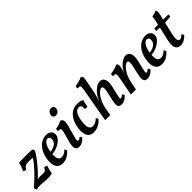

<svg xmlns="http://www.w3.org/2000/svg" viewBox="184 -1777 2853 2853"><g transform="rotate(-45 1611.0 -350.5)"><path d="M5 9Q-1 0 -4.5 -12.5Q-8 -25 -7 -38Q98 -128 177.5 -214Q257 -300 304 -371L306 -364Q287 -368 266 -369Q245 -370 221 -370Q185 -370 164.5 -365Q144 -360 130 -347Q116 -334 101 -309Q87 -309 74.5 -314.5Q62 -320 54 -328Q71 -358 82.5 -391.5Q94 -425 99 -458Q130 -460 165.5 -461Q201 -462 240 -462Q278 -462 314 -461Q350 -460 380 -458Q394 -440 395 -416Q362 -360 315 -298.5Q268 -237 213 -177Q158 -117 98 -64L104 -80Q133 -92 155.5 -94Q178 -96 198 -93.5Q218 -91 240 -91Q273 -91 286.5 -102.5Q300 -114 315 -145Q328 -146 342.5 -142.5Q357 -139 366 -132Q356 -106 348 -74Q340 -42 337 -12Q330 -1 311.5 4Q293 9 251 9Q200 9 161 4.5Q122 0 83 0Q65 0 45.5 2Q26 4 5 9Z M555 9Q508 9 480.5 -12Q453 -33 441 -67Q429 -101 429 -142Q429 -183 437 -223Q454 -305 490.5 -359Q527 -413 575.5 -440Q624 -467 674 -467Q717 -467 743 -450.5Q769 -434 778.5 -408Q788 -382 782 -353Q775 -321 749.5 -293.5Q724 -266 688.5 -245Q653 -224 612.5 -212Q572 -200 534 -198L537 -241Q595 -245 639 -270.5Q683 -296 693 -341Q699 -372 688 -392.5Q677 -413 652 -413Q620 -413 590.5 -372Q561 -331 546 -246Q539 -204 540 -162.5Q541 -121 557 -94.5Q573 -68 612 -68Q638 -68 664 -81Q690 -94 715 -121Q723 -113 728 -104.5Q733 -96 735 -83Q702 -43 657.5 -17Q613 9 555 9Z M907 9Q870 9 852.5 -10Q835 -29 834 -62.5Q833 -96 845 -141L882 -276Q896 -325 898 -347.5Q900 -370 886.5 -376Q873 -382 841 -382Q840 -394 841.5 -405.5Q843 -417 848 -426Q867 -428 892 -434.5Q917 -441 940 -450Q963 -459 979 -467Q1008 -454 1015 -425Q1022 -396 1007 -337L955 -145Q941 -96 943.5 -82Q946 -68 960 -68Q969 -68 981.5 -74Q994 -80 1008 -94Q1017 -89 1022 -79Q1027 -69 1029 -57Q999 -26 968 -8.5Q937 9 907 9ZM985 -567Q957 -567 944 -585Q931 -603 936 -631Q942 -661 962 -678.5Q982 -696 1010 -696Q1038 -696 1052 -678Q1066 -660 1060 -629Q1055 -601 1034.5 -584Q1014 -567 985 -567Z M1211 9Q1162 9 1133.5 -12Q1105 -33 1093 -69Q1081 -105 1081.5 -148.5Q1082 -192 1092 -237Q1102 -284 1122 -325.5Q1142 -367 1171 -399Q1200 -431 1240.5 -449Q1281 -467 1334 -467Q1363 -467 1390 -460.5Q1417 -454 1434 -441Q1425 -416 1419.5 -388Q1414 -360 1411 -333Q1389 -323 1357 -329Q1361 -376 1349 -395Q1337 -414 1310 -414Q1277 -414 1254.5 -391Q1232 -368 1218.5 -331.5Q1205 -295 1198 -253Q1193 -221 1191 -188Q1189 -155 1194.5 -127.5Q1200 -100 1217 -83Q1234 -66 1265 -66Q1294 -66 1322.5 -81Q1351 -96 1374 -120Q1383 -113 1387.5 -104Q1392 -95 1395 -83Q1354 -35 1306.5 -13Q1259 9 1211 9Z M1453 0 1546 -530Q1554 -575 1553.5 -595Q1553 -615 1540 -620Q1527 -625 1495 -625Q1494 -636 1495.5 -648Q1497 -660 1502 -669Q1538 -674 1579.5 -685Q1621 -696 1651 -710Q1668 -703 1673 -687.5Q1678 -672 1673 -642Q1660 -571 1651 -520.5Q1642 -470 1634.5 -434Q1627 -398 1620 -370.5Q1613 -343 1605.5 -317.5Q1598 -292 1588 -262H1606L1560 0ZM1804 -467Q1823 -467 1842 -458.5Q1861 -450 1874 -429Q1887 -408 1890 -370Q1893 -332 1879 -274L1851 -158Q1842 -114 1838 -95Q1834 -76 1837 -71Q1840 -66 1848 -66Q1859 -66 1874 -74.5Q1889 -83 1901 -94Q1909 -87 1914 -77.5Q1919 -68 1921 -57Q1888 -23 1858 -7Q1828 9 1799 9Q1757 9 1741.5 -11Q1726 -31 1729 -68.5Q1732 -106 1743 -155L1768 -266Q1779 -312 1778.5 -337.5Q1778 -363 1771 -372.5Q1764 -382 1752 -382Q1734 -382 1709.5 -363.5Q1685 -345 1659.5 -310.5Q1634 -276 1613 -227Q1592 -178 1580 -118L1574 -228L1613 -311Q1626 -337 1646.5 -364.5Q1667 -392 1693 -415Q1719 -438 1748 -452.5Q1777 -467 1804 -467Z M1993 0 2047 -286Q2055 -332 2055 -352Q2055 -372 2041.5 -377Q2028 -382 1996 -382Q1996 -394 1997 -406Q1998 -418 2003 -426Q2022 -428 2051 -434Q2080 -440 2108 -449.5Q2136 -459 2153 -467Q2170 -461 2175 -445Q2180 -429 2175 -402Q2168 -361 2159 -333Q2150 -305 2138 -278L2122 -118L2099 0ZM2346 -467Q2364 -467 2383 -458.5Q2402 -450 2415 -429Q2428 -408 2431 -370Q2434 -332 2420 -274L2393 -158Q2383 -114 2379.5 -95Q2376 -76 2379 -71Q2382 -66 2390 -66Q2400 -66 2415 -74.5Q2430 -83 2442 -94Q2451 -87 2456 -77.5Q2461 -68 2463 -57Q2430 -23 2400 -7Q2370 9 2340 9Q2298 9 2282.5 -11Q2267 -31 2270 -68.5Q2273 -106 2284 -155L2309 -266Q2320 -312 2320 -337.5Q2320 -363 2312.5 -372.5Q2305 -382 2294 -382Q2276 -382 2251.5 -363.5Q2227 -345 2201.5 -310.5Q2176 -276 2154.5 -227Q2133 -178 2122 -118L2115 -228L2154 -311Q2167 -337 2188 -364.5Q2209 -392 2235 -415Q2261 -438 2289.5 -452.5Q2318 -467 2346 -467Z M2640 9Q2593 9 2565.5 -12Q2538 -33 2526 -67Q2514 -101 2514 -142Q2514 -183 2522 -223Q2539 -305 2575.5 -359Q2612 -413 2660.5 -440Q2709 -467 2759 -467Q2802 -467 2828 -450.5Q2854 -434 2863.5 -408Q2873 -382 2867 -353Q2860 -321 2834.5 -293.5Q2809 -266 2773.5 -245Q2738 -224 2697.5 -212Q2657 -200 2619 -198L2622 -241Q2680 -245 2724 -270.5Q2768 -296 2778 -341Q2784 -372 2773 -392.5Q2762 -413 2737 -413Q2705 -413 2675.5 -372Q2646 -331 2631 -246Q2624 -204 2625 -162.5Q2626 -121 2642 -94.5Q2658 -68 2697 -68Q2723 -68 2749 -81Q2775 -94 2800 -121Q2808 -113 2813 -104.5Q2818 -96 2820 -83Q2787 -43 2742.5 -17Q2698 9 2640 9Z M3039 9Q2993 9 2969 -14Q2945 -37 2942 -83.5Q2939 -130 2955 -201L3014 -458Q3025 -504 3031.5 -538.5Q3038 -573 3039 -594Q3063 -597 3088.5 -604Q3114 -611 3129 -620Q3140 -616 3143.5 -603.5Q3147 -591 3144 -565Q3141 -539 3129 -491L3063 -209Q3051 -154 3050.5 -121.5Q3050 -89 3059.5 -75Q3069 -61 3085 -61Q3101 -61 3120.5 -73Q3140 -85 3155 -103Q3163 -97 3169.5 -86Q3176 -75 3177 -64Q3163 -47 3140.5 -30Q3118 -13 3092 -2Q3066 9 3039 9ZM3012 -394Q2991 -397 2968.5 -400Q2946 -403 2926 -403Q2926 -415 2929 -427.5Q2932 -440 2937 -448H3019ZM3100 -393 3106 -448H3229Q3229 -436 3227.5 -423.5Q3226 -411 3221 -402Q3180 -402 3150.5 -399.5Q3121 -397 3100 -393Z"/></g></svg>

Font: Vollkorn Medium
Style: Italic
Weight: 500
Italic angle: -11°
Designer: Friedrich Althausen
Foundry: Friedrich Althausen
Version: Version 5.000